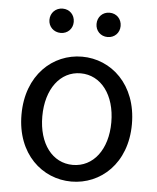

<svg xmlns="http://www.w3.org/2000/svg" viewBox="-55 -814 715 873"><g transform="rotate(5 303.0 -377.0)"><path d="M196 -656C228 -656 251 -680 251 -711C251 -743 228 -767 196 -767C164 -767 140 -743 140 -711C140 -680 164 -656 196 -656ZM410 -656C442 -656 465 -680 465 -711C465 -743 442 -767 410 -767C378 -767 355 -743 355 -711C355 -680 378 -656 410 -656ZM303 13C436 13 555 -91 555 -271C555 -452 436 -557 303 -557C170 -557 51 -452 51 -271C51 -91 170 13 303 13ZM303 -63C210 -63 146 -146 146 -271C146 -396 210 -481 303 -481C396 -481 461 -396 461 -271C461 -146 396 -63 303 -63Z"/></g></svg>

Font: Spoqa Han Sans Neo
Style: Regular
Weight: 400
Designer: [Spoqa Han Sans Neo] Dong-huui Kim ___ Younghwa Kang ___ Yujin Lee ___ [Noto Sans] Ryoko NISHIZUKA ____ (kana & ideograp
Foundry: Spoqa (http://www.spoqa-han-sans.com)
Version: Version 1.100;hotconv 1.0.109;makeotfexe 2.5.65596